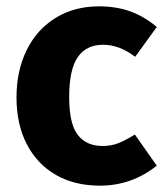

<svg xmlns="http://www.w3.org/2000/svg" viewBox="-20 -568 519 605"><path d="M474 -483 406 -389Q356 -427 305 -427Q252 -427 225 -388Q198 -349 198 -262Q198 -178 225 -143Q252 -108 303 -108Q330 -108 352 -116.5Q374 -125 405 -144L474 -46Q395 17 295 17Q214 17 155 -17.5Q96 -52 64 -114.5Q32 -177 32 -261Q32 -345 64 -410Q96 -475 155 -511.5Q214 -548 292 -548Q347 -548 391 -532Q435 -516 474 -483Z"/></svg>

Font: Fira Sans BGR
Style: Bold
Weight: 700
Designer: bBox Type GmbH & Carrois Corporate GbR & Edenspiekermann AG
Foundry: bBox Type GmbH & Carrois Corporate GbR & Edenspiekermann AG
Version: Version 4.301